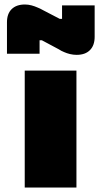

<svg xmlns="http://www.w3.org/2000/svg" viewBox="-20 -834 450 854"><path d="M320 0H90V-520H320ZM401 -670Q401 -632 380 -611Q359 -590 321 -590Q306 -590 291.5 -593.5Q277 -597 266 -602Q253 -607 241 -615L166 -655H156V-595H11V-735Q11 -773 32 -793.5Q53 -814 91 -814Q106 -814 120.5 -810Q135 -806 146 -801Q159 -796 171 -789L246 -750H256V-810H401Z"/></svg>

Font: Imperial One
Style: Regular
Weight: 400
Designer: Jovanny Lemonad
Foundry: Jovanny Lemonad
Version: Version 1.000